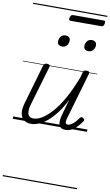

<svg xmlns="http://www.w3.org/2000/svg" viewBox="-149 -1078 945 1646"><g transform="rotate(10 323.0 -255.0)"><path d="M161 16Q125 16 99.5 -2Q74 -20 67.5 -59Q61 -98 80 -160L177 -495Q181 -506 187.5 -510.5Q194 -515 207 -515Q223 -515 229.5 -509Q236 -503 232 -491L134 -158Q121 -117 121.5 -89Q122 -61 134.5 -47Q147 -33 174 -33Q206 -33 245.5 -56Q285 -79 330 -128.5Q375 -178 420.5 -258Q466 -338 510 -453L521 -495Q525 -508 531.5 -512Q538 -516 552 -516Q567 -516 573.5 -510.5Q580 -505 576 -493L462 -100Q454 -76 452.5 -61Q451 -46 456 -39Q461 -32 471 -32Q488 -32 505 -43.5Q522 -55 537.5 -72Q553 -89 566 -107Q572 -116 579 -116Q586 -116 594 -110Q603 -104 604.5 -98Q606 -92 601 -85Q589 -66 568 -42Q547 -18 519.5 -1Q492 16 460 16Q437 16 423 7Q409 -2 403.5 -19Q398 -36 400.5 -59.5Q403 -83 411 -111L448 -243Q412 -171 373.5 -121.5Q335 -72 297.5 -41.5Q260 -11 225 2.5Q190 16 161 16ZM308 -683Q290 -683 278.5 -692.5Q267 -702 267 -721Q267 -745 281.5 -763.5Q296 -782 323 -782Q341 -782 352.5 -772.5Q364 -763 364 -744Q364 -721 349.5 -702Q335 -683 308 -683ZM537 -683Q519 -683 507.5 -692.5Q496 -702 496 -721Q496 -745 510.5 -763.5Q525 -782 552 -782Q570 -782 581.5 -772.5Q593 -763 593 -744Q593 -721 578.5 -702Q564 -683 537 -683ZM343 -913Q331 -913 328.5 -919.5Q326 -926 329 -938Q332 -951 338 -958Q344 -965 356 -965H621Q632 -965 634.5 -958Q637 -951 634 -938Q632 -925 625.5 -919Q619 -913 608 -913ZM0 490H646V500H0ZM0 -20H646V0H0ZM0 -505H646V-500H0ZM0 -1010H646V-1000H0Z"/></g></svg>

Font: Playwrite AU NSW Guides
Style: Regular
Weight: 400
Designer: Veronika Burian, José Scaglione
Foundry: TypeTogether
Version: Version 1.003